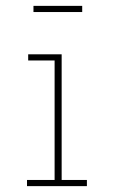

<svg xmlns="http://www.w3.org/2000/svg" viewBox="-20 -634 390 654"><path d="M72 0V-21H166V-428H76V-449H190V-21H276V0ZM94 -593V-614H260V-593Z"/></svg>

Font: Inconsolata ExtraCondensed ExtraLight
Style: Regular
Weight: 200
Width: 2
Monospace: yes
Designer: Raph Levien, Cyreal, Brenton Simpson
Foundry: Raph Levien, Cyreal, Google
Version: Version 3.001; ttfautohint (v1.8.2.53-6de2)